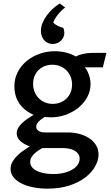

<svg xmlns="http://www.w3.org/2000/svg" viewBox="-20 -825 643 1116"><path d="M225.6 35.6Q214.4 42 202.1 50.3Q189.9 58.6 179.4 68.6Q168.9 78.6 162.1 90.6Q155.3 102.5 155.3 116.2Q155.3 130.9 163.8 143.6Q172.4 156.2 189.2 165.8Q206.1 175.3 231 180.9Q255.9 186.5 288.1 186.5Q325.2 186.5 354 179.2Q382.8 171.9 402.6 159.4Q422.4 147 432.6 130.9Q442.9 114.7 442.9 97.2Q442.9 81.5 435.1 70.1Q427.2 58.6 413.8 50.8Q400.4 43 382.3 39.3Q364.3 35.6 343.8 35.6ZM153.3 25.9Q119.6 14.2 98.4 -5.1Q77.1 -24.4 77.1 -50.8Q77.1 -66.9 85.7 -81.5Q94.2 -96.2 108.2 -109.4Q122.1 -122.6 139.6 -134.5Q157.2 -146.5 175.3 -157.7Q145 -170.9 123.8 -189Q102.5 -207 89.1 -228.5Q75.7 -250 69.6 -273.9Q63.5 -297.9 63.5 -322.3Q63.5 -369.1 83.5 -407Q103.5 -444.8 136.5 -471.7Q169.4 -498.5 211.7 -512.9Q253.9 -527.3 298.8 -527.3Q332.5 -527.3 365.2 -519Q397.9 -510.7 420.4 -496.6Q436 -505.4 461.9 -511.5Q487.8 -517.6 515.6 -517.6H598.6L577.6 -433.6H472.7Q475.6 -430.7 481.4 -422.1Q487.3 -413.6 492.7 -400.9Q498 -388.2 502.2 -371.8Q506.3 -355.5 506.3 -336.9Q506.3 -295.9 487.1 -260.5Q467.8 -225.1 435.8 -199Q403.8 -172.9 362.5 -158Q321.3 -143.1 277.8 -143.1Q268.6 -143.1 259.3 -143.8Q250 -144.5 240.2 -145.5Q232.4 -140.6 223.6 -134.5Q214.8 -128.4 207.5 -121.3Q200.2 -114.3 195.3 -106Q190.4 -97.7 190.4 -88.9Q190.4 -73.7 204.1 -64.5Q217.8 -55.2 241.7 -55.2H373.5Q408.7 -55.2 441.2 -46.6Q473.6 -38.1 498.3 -21.7Q522.9 -5.4 537.8 18.3Q552.7 42 552.7 72.3Q552.7 106 533.4 141.4Q514.2 176.8 476.6 205.8Q439 234.9 383.8 253.2Q328.6 271.5 256.8 271.5Q210.9 271.5 171.6 263.4Q132.3 255.4 103.3 240.5Q74.2 225.6 57.9 204.3Q41.5 183.1 41.5 156.7Q41.5 133.3 53.7 113.3Q65.9 93.3 83.5 76.7Q101.1 60.1 120.1 47.4Q139.2 34.7 153.3 25.9ZM172.4 -337.9Q172.4 -313 180.9 -291.7Q189.5 -270.5 204.8 -254.6Q220.2 -238.8 241 -230Q261.7 -221.2 286.6 -221.2Q310.1 -221.2 330.6 -229.2Q351.1 -237.3 366.2 -252Q381.3 -266.6 390.1 -287.4Q398.9 -308.1 398.9 -333.5Q398.9 -358.4 390.4 -379.4Q381.8 -400.4 366.5 -415.8Q351.1 -431.2 330.1 -439.9Q309.1 -448.7 284.2 -448.7Q260.7 -448.7 240.5 -440.9Q220.2 -433.1 205.1 -418.7Q189.9 -404.3 181.2 -383.8Q172.4 -363.3 172.4 -337.9ZM358.9 -781.7Q347.2 -772.9 335.9 -761.7Q324.7 -750.5 315.2 -738.3Q305.7 -726.1 298.8 -714.4Q292 -702.6 289.6 -692.9Q299.3 -683.1 315.7 -674.8Q332 -666.5 347.7 -663.1Q350.6 -657.2 352.3 -649.2Q354 -641.1 354 -633.8Q354 -622.1 349.1 -610.4Q344.2 -598.6 335.4 -589.6Q326.7 -580.6 314.2 -575Q301.8 -569.3 286.6 -569.3Q272 -569.3 259.3 -575Q246.6 -580.6 237.3 -590.6Q228 -600.6 222.9 -614.7Q217.8 -628.9 217.8 -646Q217.8 -668 226.8 -690.4Q235.8 -712.9 250.7 -733.6Q265.6 -754.4 285.4 -772.7Q305.2 -791 327.1 -804.7Z"/></svg>

Font: Proza Libre
Style: Medium
Weight: 500
Designer: Jasper de Waard
Foundry: Jasper de Waard
Version: Version 1.000; ttfautohint (v1.4.1.8-43bc)